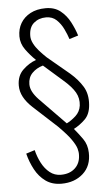

<svg xmlns="http://www.w3.org/2000/svg" viewBox="-57 -855 498 901"><g transform="rotate(-5 192.0 -404.5)"><path d="M196 9Q152 9 121.5 -13Q91 -35 72 -70.5Q53 -106 43 -146L84 -159Q92 -126 107 -97.5Q122 -69 144.5 -51Q167 -33 197 -33Q238 -33 263 -56Q288 -79 289 -117Q290 -132 285 -149Q280 -166 262 -192Q244 -218 202 -260L91 -362Q64 -387 50 -413Q36 -439 36 -467Q36 -513 64.5 -540.5Q93 -568 127 -580Q101 -605 80 -634Q59 -663 59 -697Q59 -732 75 -759Q91 -786 121 -802Q151 -818 193 -818Q235 -818 262.5 -796Q290 -774 307 -741.5Q324 -709 334 -677L292 -664Q285 -686 272.5 -712Q260 -738 240.5 -756.5Q221 -775 191 -775Q157 -775 133.5 -755Q110 -735 110 -694Q110 -677 119.5 -658.5Q129 -640 144.5 -622.5Q160 -605 178 -588L281 -502Q318 -470 339.5 -434.5Q361 -399 357 -349Q354 -305 329.5 -281Q305 -257 276 -242Q296 -218 315.5 -190.5Q335 -163 336 -125Q338 -63 298 -27Q258 9 196 9ZM245 -271Q266 -281 287.5 -300.5Q309 -320 313 -349Q317 -383 301 -411Q285 -439 248 -471L157 -551Q126 -542 106 -521.5Q86 -501 86 -469Q86 -451 95.5 -433Q105 -415 123 -396Z"/></g></svg>

Font: Oswald ExtraLight
Style: Regular
Weight: 250
Designer: Vernon Adams
Foundry: Vernon Adams
Version: Version 4.103;gftools[0.9.33.dev8+g029e19f]